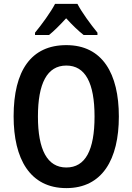

<svg xmlns="http://www.w3.org/2000/svg" viewBox="-20 -957 681 987"><path d="M378 -937H263C242 -896 194 -830 160 -789V-777H232C257 -797 289 -829 320 -863C351 -829 382 -799 410 -777H481V-789C445 -833 401 -893 378 -937ZM591 -358C591 -578 507 -725 321 -725C140 -725 50 -594 50 -359C50 -140 134 10 321 10C506 10 591 -138 591 -358ZM175 -358C175 -528 222 -620 321 -620C419 -620 466 -530 466 -358C466 -185 419 -96 321 -96C223 -96 175 -187 175 -358Z"/></svg>

Font: Noto Sans Arabic UI Cn SmBd
Style: Regular
Weight: 600
Width: 3
Designer: Monotype Design Team, Nadine Chahine and Nizar Qandah
Foundry: Monotype Imaging Inc.
Version: Version 2.010